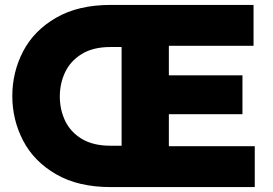

<svg xmlns="http://www.w3.org/2000/svg" viewBox="-20 -760 1110 780"><path d="M1010 -740V-574H666V-454H965V-296H666V-166H1015V0H429Q298 0 208 -52Q118 -104 74 -188.5Q30 -273 30 -370Q30 -467 74 -551.5Q118 -636 208 -688Q298 -740 429 -740ZM429 -168H474V-569H429Q358 -569 312 -540.5Q266 -512 244.5 -466.5Q223 -421 223 -368Q223 -315 244.5 -269.5Q266 -224 312 -196Q358 -168 429 -168Z"/></svg>

Font: Be Vietnam Black
Style: Regular
Weight: 900
Designer: Lam Bao; Tony Le; Vietanh Nguyen
Foundry: Yellow Type Foundry
Version: Version 5.000